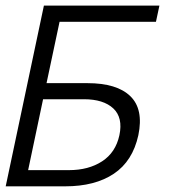

<svg xmlns="http://www.w3.org/2000/svg" viewBox="-44 -657 610 677"><path d="M377 -180.2Q390.1 -242.2 355.5 -274.7Q320.8 -307.1 252 -307.1H107.9L55.2 -57.1H199.2Q268.1 -57.1 315.9 -88.1Q363.8 -119.1 377 -180.2ZM120.1 -363.8H264.2Q368.2 -363.8 415.5 -317.9Q462.9 -272 443.8 -180.2Q423.8 -88.9 357.4 -44.4Q291 0 186 0H-23.9L110.8 -637.2H518.1L505.9 -580.1H166Z"/></svg>

Font: Anonymous Pro
Style: Italic
Weight: 400
Italic angle: -12°
Monospace: yes
Designer: Mark Simonson
Version: Version 1.003